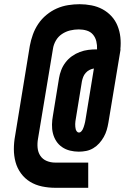

<svg xmlns="http://www.w3.org/2000/svg" viewBox="-20 -797 640 914"><path d="M400 97H243Q211 97 180 90.5Q149 84 123.5 68.5Q98 53 80 28.5Q62 4 54 -25.5Q46 -55 46 -87Q46 -119 52 -151L122 -579Q127 -606 136.5 -632.5Q146 -659 162 -683Q178 -707 201 -726Q224 -745 250 -756.5Q276 -768 304 -772.5Q332 -777 359 -777Q387 -777 415.5 -771.5Q444 -766 468 -753Q492 -740 510.5 -720Q529 -700 539.5 -674Q550 -648 553 -620Q556 -592 553 -562H554L496 -213Q493 -195 488 -178Q483 -161 474 -145Q465 -129 452.5 -115Q440 -101 424 -91.5Q408 -82 390.5 -78.5Q373 -75 355 -75Q334 -75 313.5 -80Q293 -85 276 -96.5Q259 -108 248 -125Q237 -142 232 -162Q227 -182 227.5 -204Q228 -226 232 -247L261 -425Q264 -444 271.5 -463.5Q279 -483 292 -500Q305 -517 322.5 -529.5Q340 -542 360 -549.5Q380 -557 400 -559.5Q420 -562 439 -562H442Q443 -582 438.5 -600.5Q434 -619 422.5 -632.5Q411 -646 393 -651.5Q375 -657 355 -657Q334 -657 313.5 -652Q293 -647 275 -635Q257 -623 246 -604Q235 -585 232 -564L161 -137Q157 -115 159 -93.5Q161 -72 172 -55.5Q183 -39 202 -31Q221 -23 243 -23H400ZM356 -166Q362 -166 366.5 -171Q371 -176 374 -181.5Q377 -187 378.5 -192.5Q380 -198 382 -204Q384 -210 385 -216Q386 -222 387 -227L427 -471Q416 -469 406 -464Q396 -459 388 -450Q380 -441 376 -430.5Q372 -420 370 -410L341 -232Q340 -226 339 -219.5Q338 -213 338 -206.5Q338 -200 338.5 -193.5Q339 -187 340.5 -181.5Q342 -176 346 -171Q350 -166 356 -166Z"/></svg>

Font: Iosevka Slab Heavy Extended
Style: Italic
Weight: 900
Width: 7
Italic angle: -9°
Monospace: yes
Designer: Belleve Invis
Foundry: Belleve Invis
Version: Version 11.1.0; ttfautohint (v1.8.3)